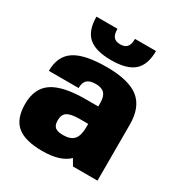

<svg xmlns="http://www.w3.org/2000/svg" viewBox="-167 -820 895 950"><g transform="rotate(30 280.0 -345.0)"><path d="M210 9.8Q110.4 9.8 65.2 -28.1Q20 -65.9 20 -149.9Q20 -239.3 79.3 -279.5Q138.7 -319.8 270 -319.8H339.8V-339.8Q339.8 -376.5 324.2 -393.3Q308.6 -410.2 274.9 -410.2Q240.7 -410.2 225.3 -396Q210 -381.8 210 -350.1H40Q40 -434.1 96.9 -471.9Q153.8 -509.8 279.8 -509.8Q405.8 -509.8 462.9 -464.6Q520 -419.4 520 -319.8V0H379.9L358.9 -36.1Q311.5 9.8 210 9.8ZM339.8 -220.2H290Q241.7 -220.2 220.9 -207Q200.2 -193.8 200.2 -160.2Q200.2 -132.3 213.9 -121.1Q227.5 -109.9 259.8 -109.9Q301.8 -109.9 320.8 -131.3Q339.8 -152.8 339.8 -200.2ZM330.1 -700.2H450.2Q450.2 -621.6 409.7 -585.7Q369.1 -549.8 279.8 -549.8Q190.4 -549.8 150.1 -585.7Q109.9 -621.6 109.9 -700.2H230Q230 -668.5 241.7 -654.3Q253.4 -640.1 279.8 -640.1Q306.2 -640.1 318.1 -654.5Q330.1 -668.9 330.1 -700.2Z"/></g></svg>

Font: Fivo Sans Heavy
Style: Regular
Weight: 900
Designer: Alexander Slobzheninov
Foundry: Alexander Slobzheninov
Version: 1.0